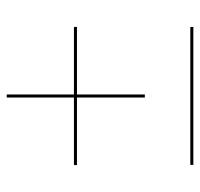

<svg xmlns="http://www.w3.org/2000/svg" viewBox="-32 -568 594 570"><g transform="rotate(-90 265.0 -283.0)"><path d="M260.5 -150H269.5V-351.5H470V-360.5H269.5V-560H260.5V-360.5H60V-351.5H260.5ZM60.5 -15V-6H470V-15Z"/></g></svg>

Font: Bodoni* 24
Style: Regular
Weight: 400
Version: Version 2.3